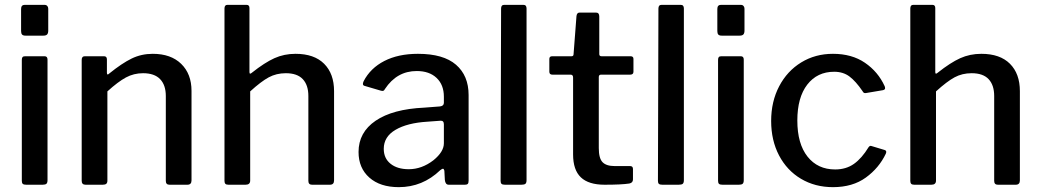

<svg xmlns="http://www.w3.org/2000/svg" viewBox="-20 -762 4292 792"><path d="M179 -636Q179 -625 174.5 -620Q170 -615 159 -615H85Q75 -615 71 -619.5Q67 -624 67 -634V-725Q67 -742 82 -742H165Q171 -742 175 -737.5Q179 -733 179 -726ZM176 -19Q176 -8 171.5 -4Q167 0 156 0H88Q78 0 74 -3.5Q70 -7 70 -16V-515Q70 -523 73 -526.5Q76 -530 84 -530H164Q176 -530 176 -516Z M317 -16V-515Q317 -530 330 -530H409Q421 -530 421 -517V-462Q421 -456 423.5 -455Q426 -454 431 -459Q483 -501 523 -520.5Q563 -540 610 -540Q685 -540 727.5 -498.5Q770 -457 770 -387V-18Q770 0 753 0H679Q664 0 664 -16V-366Q664 -411 640.5 -435.5Q617 -460 570 -460Q532 -460 499.5 -442.5Q467 -425 423 -385V-17Q423 -8 418.5 -4Q414 0 404 0H333Q317 0 317 -16Z M906 -16V-727Q906 -742 918 -742H997Q1009 -742 1009 -729V-465Q1009 -453 1019 -462Q1072 -504 1112 -522Q1152 -540 1199 -540Q1276 -540 1317 -499Q1358 -458 1358 -386V-18Q1358 0 1341 0H1267Q1252 0 1252 -16V-366Q1252 -411 1229 -435.5Q1206 -460 1159 -460Q1120 -460 1088.5 -443Q1057 -426 1012 -385V-17Q1012 0 993 0H922Q913 0 909.5 -4Q906 -8 906 -16Z M1625 10Q1548 10 1503.5 -29.5Q1459 -69 1459 -135Q1459 -216 1529.5 -264Q1600 -312 1730 -318L1795 -323Q1811 -325 1811 -338V-363Q1811 -412 1781 -440.5Q1751 -469 1699 -469Q1617 -469 1568 -395Q1565 -389 1561.5 -387.5Q1558 -386 1551 -388L1483 -408Q1477 -410 1477 -416Q1477 -420 1480 -427Q1508 -481 1565.5 -510.5Q1623 -540 1704 -540Q1809 -540 1861 -495Q1913 -450 1913 -370V-17Q1913 -7 1909.5 -3.5Q1906 0 1898 0H1831Q1817 0 1815 -20L1813 -58Q1811 -66 1807 -66Q1804 -66 1796 -60Q1723 10 1625 10ZM1797 -264 1743 -260Q1660 -255 1611.5 -226.5Q1563 -198 1563 -148Q1563 -109 1591 -86.5Q1619 -64 1666 -64Q1720 -64 1768 -101Q1811 -136 1811 -171V-249Q1811 -265 1797 -264Z M2152 -19Q2152 -8 2147.5 -4Q2143 0 2131 0H2063Q2053 0 2049 -3.5Q2045 -7 2045 -16L2047 -727Q2047 -742 2060 -742H2139Q2152 -742 2152 -727Z M2459 -454Q2450 -454 2450 -444V-151Q2450 -109 2465.5 -93Q2481 -77 2515 -77H2579Q2591 -77 2591 -65V-22Q2591 -8 2576 -5Q2544 0 2474 0Q2408 0 2376 -30.5Q2344 -61 2344 -125V-442Q2344 -454 2334 -454H2259Q2246 -454 2246 -466V-519Q2246 -530 2258 -530H2338Q2346 -530 2346 -539L2358 -696Q2360 -710 2370 -710H2439Q2452 -710 2452 -694V-539Q2452 -530 2461 -530H2581Q2593 -530 2593 -519V-466Q2593 -454 2579 -454Z M2801 -19Q2801 -8 2796.5 -4Q2792 0 2780 0H2712Q2702 0 2698 -3.5Q2694 -7 2694 -16L2696 -727Q2696 -742 2709 -742H2788Q2801 -742 2801 -727Z M3051 -636Q3051 -625 3046.5 -620Q3042 -615 3031 -615H2957Q2947 -615 2943 -619.5Q2939 -624 2939 -634V-725Q2939 -742 2954 -742H3037Q3043 -742 3047 -737.5Q3051 -733 3051 -726ZM3048 -19Q3048 -8 3043.5 -4Q3039 0 3028 0H2960Q2950 0 2946 -3.5Q2942 -7 2942 -16V-515Q2942 -523 2945 -526.5Q2948 -530 2956 -530H3036Q3048 -530 3048 -516Z M3629 -407Q3631 -403 3631 -398Q3631 -392 3622 -390L3551 -378H3548Q3542 -378 3538 -386Q3510 -427 3484 -446.5Q3458 -466 3421 -466Q3351 -466 3310 -413Q3269 -360 3269 -265Q3269 -169 3311 -116Q3353 -63 3425 -63Q3470 -63 3502.5 -86Q3535 -109 3563 -155Q3566 -159 3569 -160Q3572 -161 3577 -159L3630 -143Q3639 -140 3634 -128Q3606 -69 3551.5 -29.5Q3497 10 3416 10Q3342 10 3284 -24.5Q3226 -59 3193.5 -121Q3161 -183 3161 -263Q3161 -343 3194 -406Q3227 -469 3285 -504.5Q3343 -540 3416 -540Q3494 -540 3548 -503Q3602 -466 3629 -407Z M3735 -16V-727Q3735 -742 3747 -742H3826Q3838 -742 3838 -729V-465Q3838 -453 3848 -462Q3901 -504 3941 -522Q3981 -540 4028 -540Q4105 -540 4146 -499Q4187 -458 4187 -386V-18Q4187 0 4170 0H4096Q4081 0 4081 -16V-366Q4081 -411 4058 -435.5Q4035 -460 3988 -460Q3949 -460 3917.5 -443Q3886 -426 3841 -385V-17Q3841 0 3822 0H3751Q3742 0 3738.5 -4Q3735 -8 3735 -16Z"/></svg>

Font: Libre Franklin Medium
Style: Regular
Weight: 500
Designer: Pablo Impallari, Rodrigo Fuenzalida
Foundry: Impallari Type
Version: Version 1.002; ttfautohint (v1.5)